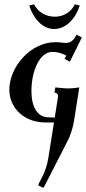

<svg xmlns="http://www.w3.org/2000/svg" viewBox="-20 -587 404 899"><path d="M237.1 -508.8C194.6 -508.8 158.2 -529.8 139.4 -566.9L116.7 -561C137 -499 179.2 -451.2 233.2 -451.2C289.1 -451.2 333 -498.5 353.5 -561L330.8 -566.9C312.5 -530.5 277.8 -508.8 237.1 -508.8ZM23.7 -167.2C23.7 -80.6 94 -13.7 191.7 -13.7H232.7L206.5 151.6C201.2 185.8 191.9 214.1 176 244.9L159.9 275.9L160.4 281.7L180.7 291.7L185.8 289.3L296.1 73.7C310.5 47.4 322.3 6.8 326.7 -21.5L351.3 -177.7C339.4 -175.5 314.2 -172.9 302.7 -172.9C283.7 -172.9 255.4 -175.8 239 -177.7L235.1 -153.3C244.9 -153.3 252 -146.2 252 -137C252 -136 251.7 -134.3 250.7 -127.9L236.3 -36.4L206.3 -37.8C156.2 -37.8 127.2 -85 127.2 -160.4C127.2 -256.3 166.3 -344 225.1 -344C251 -344 269.3 -337.2 290.3 -326.9L282.5 -311.3L306.9 -297.9L363.3 -411.6L338.6 -424.6C322.3 -392.8 306.4 -386 287.8 -386C281.2 -386 274.4 -386.7 267.1 -387.7C259.8 -388.7 250 -389.6 240.5 -389.6C120.4 -389.6 23.7 -271 23.7 -167.2Z"/></svg>

Font: RisaltypS01
Style: Medium
Weight: 500
Italic angle: -9°
Designer: gluk
Foundry: gluk
Version: Version 0.24